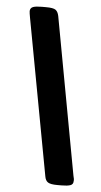

<svg xmlns="http://www.w3.org/2000/svg" viewBox="-55 -737 448 851"><g transform="rotate(5 169.0 -311.5)"><path d="M233 79Q203 79 191.5 71.5Q180 64 177 45L48 -650Q44 -671 44 -679Q45 -693 57.5 -697.5Q70 -702 96 -702H115Q147 -702 157.5 -694.5Q168 -687 172 -668L301 32Q303 39 304 45Q305 51 304 56Q304 70 291 74.5Q278 79 252 79Z"/></g></svg>

Font: Asap Condensed Condensed ExtraBold
Style: Italic
Weight: 800
Width: 3
Italic angle: -6°
Designer: Pablo Cosgaya
Foundry: Omnibus-Type
Version: Version 3.001; ttfautohint (v1.8.4.7-5d5b)